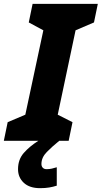

<svg xmlns="http://www.w3.org/2000/svg" viewBox="-52 -734 530 1001"><path d="M-32 0 -12 -97 80 -136 174 -576 98 -617 118 -714H458L438 -617L342 -576L249 -136L326 -97L306 0ZM157 247Q102 247 72 219Q42 191 42 148Q42 98 71.5 64Q101 30 148 0H257Q220 30 192 58.5Q164 87 164 121Q164 133 171 140.5Q178 148 191 148Q206 148 218.5 145Q231 142 244 138V234Q225 240 204.5 243.5Q184 247 157 247Z"/></svg>

Font: Noto Sans ExtraBold
Style: Italic
Weight: 800
Italic angle: -12°
Designer: Monotype Design Team
Foundry: Monotype Imaging Inc.
Version: Version 2.013; ttfautohint (v1.8.4.7-5d5b)